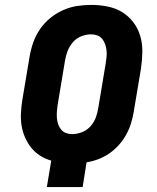

<svg xmlns="http://www.w3.org/2000/svg" viewBox="-20 -763 640 783"><path d="M171 0 189 -108Q164 -115 143 -128.5Q122 -142 107 -161Q92 -180 82 -203Q72 -226 68 -251Q64 -276 65.5 -302.5Q67 -329 71 -355L101 -534Q106 -563 116 -591Q126 -619 143.5 -644.5Q161 -670 185 -689.5Q209 -709 237 -721.5Q265 -734 294 -738.5Q323 -743 352 -743Q386 -743 418.5 -736.5Q451 -730 477.5 -714Q504 -698 523.5 -672.5Q543 -647 552 -616Q561 -585 560.5 -551.5Q560 -518 555 -484L525 -305Q521 -281 513.5 -257.5Q506 -234 493.5 -212Q481 -190 464 -171Q447 -152 426 -137.5Q405 -123 381.5 -114Q358 -105 333 -101L317 0ZM274 -216Q294 -216 314.5 -224Q335 -232 349.5 -248.5Q364 -265 371 -284.5Q378 -304 381 -324L411 -504Q413 -517 414.5 -530.5Q416 -544 414.5 -557Q413 -570 409 -582Q405 -594 397 -604Q389 -614 377 -618.5Q365 -623 352 -623Q332 -623 311.5 -615Q291 -607 277 -590.5Q263 -574 255.5 -554.5Q248 -535 245 -515L215 -335Q213 -322 212 -308.5Q211 -295 212 -282Q213 -269 217 -257Q221 -245 229 -235Q237 -225 249 -220.5Q261 -216 274 -216Z"/></svg>

Font: Iosevka Aile Heavy Oblique
Style: Regular
Weight: 900
Italic angle: -9°
Designer: Belleve Invis
Foundry: Belleve Invis
Version: Version 31.1.0; ttfautohint (v1.8.4)